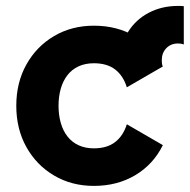

<svg xmlns="http://www.w3.org/2000/svg" viewBox="-20 -606 632 639"><path d="M572.6 -586.3Q518.6 -586.3 475.2 -563.6Q431.8 -540.8 406.4 -500.1Q381 -459.5 381 -405.5Q381 -400.3 381.3 -395.2Q381.6 -390.1 382.3 -385.2H521.6Q519.6 -389.6 519 -394.8Q518.4 -400 518.4 -405.5Q518.4 -429.9 533.5 -445.6Q548.6 -461.3 572.6 -461.3Q583.6 -461.3 591.7 -458.1V-585.4Q587.1 -586.1 582.2 -586.2Q577.3 -586.3 572.6 -586.3ZM174.8 -253.9Q174.8 -285.1 182.3 -311Q189.7 -336.9 204.5 -355.9Q219.3 -374.9 241.5 -385.2Q263.6 -395.5 292.6 -395.5Q336.1 -395.5 363.2 -374.8Q390.2 -354 402.1 -315.4L522 -384.8Q490.5 -449 430.4 -484.8Q370.3 -520.5 292.6 -520.5Q218.4 -520.5 160 -486Q101.6 -451.6 67.9 -391.4Q34.2 -331.2 34.2 -253.9Q34.2 -176.6 67.9 -116.4Q101.6 -56.2 160 -21.8Q218.4 12.7 292.6 12.7Q370.3 12.7 430.4 -23.1Q490.5 -59 522 -123L402.1 -192.4Q390.2 -154.1 363.2 -133.2Q336.1 -112.3 292.6 -112.3Q263.6 -112.3 241.5 -122.6Q219.3 -132.9 204.5 -151.9Q189.7 -170.9 182.3 -196.9Q174.8 -222.9 174.8 -253.9Z"/></svg>

Font: Giphurs SC
Style: Regular
Weight: 400
Version: Version 0.920